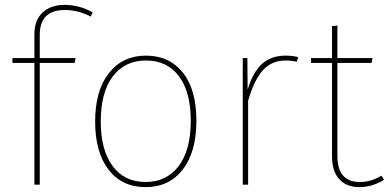

<svg xmlns="http://www.w3.org/2000/svg" viewBox="-20 -757 1594 787"><path d="M246 -716Q143 -716 143 -614V-519H290L286 -499H143V0H121V-499H31V-519H121V-617Q121 -674 154.5 -705.5Q188 -737 244 -737Q306 -737 360 -706L352 -689Q300 -716 246 -716Z M578 -509Q492 -509 442.5 -444Q393 -379 393 -259Q393 -142 441.5 -76.5Q490 -11 577 -11Q663 -11 712.5 -76.5Q762 -142 762 -262Q762 -380 713.5 -444.5Q665 -509 578 -509ZM578 -529Q674 -529 729.5 -459.5Q785 -390 785 -262Q785 -134 729 -62Q673 10 577 10Q480 10 425 -61.5Q370 -133 370 -259Q370 -386 426.5 -457.5Q483 -529 578 -529Z M1151 -529Q1178 -529 1202 -523L1197 -504Q1175 -509 1151 -509Q1094 -509 1058 -469.5Q1022 -430 997 -344V0H975V-519H994L995 -390Q1017 -462 1054.5 -495.5Q1092 -529 1151 -529Z M1544 -37 1554 -20Q1506 10 1453 10Q1400 10 1370.5 -22.5Q1341 -55 1341 -117V-499H1255V-519H1341V-650L1363 -652V-519H1507L1503 -499H1363V-118Q1363 -11 1455 -11Q1501 -11 1544 -37Z"/></svg>

Font: FiraSans
Style: Regular
Weight: 150
Designer: Carrois Corporate & Edenspiekermann AG
Foundry: Carrois Corporate GbR & Edenspiekermann AG
Version: Version 3.106;PS 003.106;hotconv 1.0.70;makeotf.lib2.5.58329